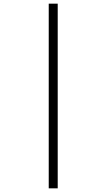

<svg xmlns="http://www.w3.org/2000/svg" viewBox="-20 -782 583 1048"><path d="M246 -762H295V246H246Z"/></svg>

Font: Noto Sans Thai Light
Style: Regular
Weight: 300
Designer: Monotype Design Team
Foundry: Monotype Imaging Inc.
Version: Version 2.001